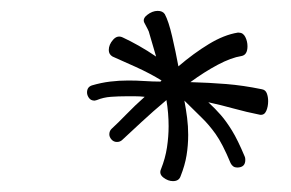

<svg xmlns="http://www.w3.org/2000/svg" viewBox="-20 -605 535 353"><path d="M298 -272Q289 -272 280.5 -278.5Q272 -285 276 -294Q284 -314 287 -334Q290 -354 290 -373Q290 -385 289 -397Q288 -409 286 -421Q261 -400 240 -380.5Q219 -361 205 -348Q201 -344 195 -344Q189 -344 185 -348.5Q181 -353 181 -358Q181 -364 185 -368Q197 -379 212.5 -395Q228 -411 246 -427Q237 -428 228.5 -428Q220 -428 212 -428Q198 -428 184 -427Q170 -426 158 -421Q157 -421 156 -420.5Q155 -420 154 -420Q147 -420 143.5 -425Q140 -430 140 -435Q140 -445 149 -448Q166 -453 182.5 -455Q199 -457 216 -457Q231 -457 246 -456Q261 -455 275 -455L277 -457Q256 -470 229.5 -482Q203 -494 187 -501Q180 -505 180 -513Q180 -523 188 -532Q196 -541 206 -536Q219 -530 235 -521Q251 -512 267 -501L255 -542Q254 -547 251.5 -551.5Q249 -556 246 -562Q241 -570 250.5 -577.5Q260 -585 270 -585Q279 -585 283 -579Q290 -566 296.5 -538Q303 -510 308 -483Q336 -507 364 -524Q392 -541 417 -545H419Q427 -545 431 -537Q435 -529 435 -520Q435 -504 424 -502Q405 -499 380.5 -486Q356 -473 330 -454Q365 -453 396 -450.5Q427 -448 461 -441Q468 -440 470.5 -433.5Q473 -427 473 -419Q473 -409 469.5 -401Q466 -393 458 -394Q433 -399 409.5 -405.5Q386 -412 363 -417Q376 -405 386 -393.5Q396 -382 406.5 -365Q417 -348 430 -317Q431 -315 431 -311Q431 -297 416 -297Q408 -297 404 -305Q389 -341 376.5 -358.5Q364 -376 351 -388.5Q338 -401 319 -420Q322 -404 324 -388.5Q326 -373 326 -357Q326 -338 323 -319.5Q320 -301 312 -281Q309 -272 298 -272Z"/></svg>

Font: Grape Nuts
Style: Regular
Weight: 400
Designer: Robert E. Leuschke
Foundry: Robert E. Leuschke
Version: Version 1.010; ttfautohint (v1.8.3)